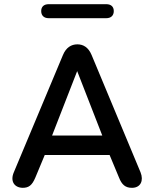

<svg xmlns="http://www.w3.org/2000/svg" viewBox="-20 -890 738 918"><path d="M88 8C117 8 133 -3 149 -41L194 -149H504L549 -41C562 -8 579 9 613 8C652 7 668 -26 652 -66L418 -627C403 -663 379 -678 350 -678C321 -678 296 -663 281 -627L46 -66C28 -24 48 7 88 8ZM349 -550 469 -242H229ZM213 -803H488C511 -803 524 -816 524 -837C524 -858 511 -870 488 -870H213C190 -870 177 -858 177 -837C177 -816 190 -803 213 -803Z"/></svg>

Font: SN Pro Medium
Style: Regular
Weight: 500
Designer: Tobias Whetton
Foundry: Supernotes
Version: Version 1.003;Glyphs 3.3 (3324)